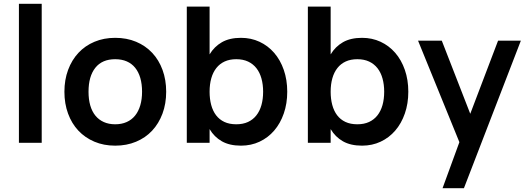

<svg xmlns="http://www.w3.org/2000/svg" viewBox="-20 -755 2778 1015"><path d="M80 0V-735H200.5V0Z M589 15Q528.5 15 479 -6Q429.5 -27 394.2 -64.5Q359 -102 339.8 -154.5Q320.5 -207 320.5 -270Q320.5 -333 340 -385.5Q359.5 -438 394.8 -475.8Q430 -513.5 479.5 -534.2Q529 -555 589 -555Q650 -555 699.5 -534.2Q749 -513.5 784.5 -475.8Q820 -438 839.2 -385.5Q858.5 -333 858.5 -270Q858.5 -207 839 -154.5Q819.5 -102 784.2 -64.2Q749 -26.5 699.2 -5.8Q649.5 15 589 15ZM589 -98Q623 -98 649.5 -109.8Q676 -121.5 694 -143.8Q712 -166 721.5 -198Q731 -230 731 -270Q731 -310.5 721.8 -342.5Q712.5 -374.5 694.5 -396.8Q676.5 -419 650 -430.5Q623.5 -442 589 -442Q520 -442 484 -396.8Q448 -351.5 448 -270Q448 -229.5 457.2 -197.5Q466.5 -165.5 484.5 -143.5Q502.5 -121.5 528.8 -109.8Q555 -98 589 -98Z M967.5 -720H1088V-467.5Q1112.5 -508.5 1153 -531.8Q1193.5 -555 1254 -555Q1307 -555 1351.8 -534.2Q1396.5 -513.5 1429.2 -475.8Q1462 -438 1480.2 -385.5Q1498.5 -333 1498.5 -270Q1498.5 -207.5 1480.2 -155Q1462 -102.5 1429.5 -64.8Q1397 -27 1352.2 -6Q1307.5 15 1254 15Q1193.5 15 1153 -8Q1112.5 -31 1088 -72.5V0H967.5ZM1229 -442Q1194 -442 1167.8 -430Q1141.5 -418 1123.8 -395.5Q1106 -373 1097 -341.2Q1088 -309.5 1088 -270Q1088 -232 1096.5 -200.2Q1105 -168.5 1122.2 -145.8Q1139.5 -123 1166 -110.5Q1192.5 -98 1229 -98Q1264.5 -98 1291 -110.2Q1317.5 -122.5 1335.2 -145Q1353 -167.5 1362 -199.2Q1371 -231 1371 -270Q1371 -308 1362.2 -339.8Q1353.5 -371.5 1335.8 -394.2Q1318 -417 1291.5 -429.5Q1265 -442 1229 -442Z M1607.5 -720H1728V-467.5Q1752.5 -508.5 1793 -531.8Q1833.5 -555 1894 -555Q1947 -555 1991.8 -534.2Q2036.5 -513.5 2069.2 -475.8Q2102 -438 2120.2 -385.5Q2138.5 -333 2138.5 -270Q2138.5 -207.5 2120.2 -155Q2102 -102.5 2069.5 -64.8Q2037 -27 1992.2 -6Q1947.5 15 1894 15Q1833.5 15 1793 -8Q1752.5 -31 1728 -72.5V0H1607.5ZM1869 -442Q1834 -442 1807.8 -430Q1781.5 -418 1763.8 -395.5Q1746 -373 1737 -341.2Q1728 -309.5 1728 -270Q1728 -232 1736.5 -200.2Q1745 -168.5 1762.2 -145.8Q1779.5 -123 1806 -110.5Q1832.5 -98 1869 -98Q1904.5 -98 1931 -110.2Q1957.5 -122.5 1975.2 -145Q1993 -167.5 2002 -199.2Q2011 -231 2011 -270Q2011 -308 2002.2 -339.8Q1993.5 -371.5 1975.8 -394.2Q1958 -417 1931.5 -429.5Q1905 -442 1869 -442Z M2319.5 240 2408.5 -3.5 2190 -540H2315.5L2466 -153.5L2613 -540H2733.5L2432.5 240Z"/></svg>

Font: Vela Sans Bd
Style: Bold
Weight: 700
Designer: Principal design: Mikhail Sharanda - project Manrope.
Design modification: Ravid Balaliev
Foundry: Mikhail Sharanda
Version: Version 1.001